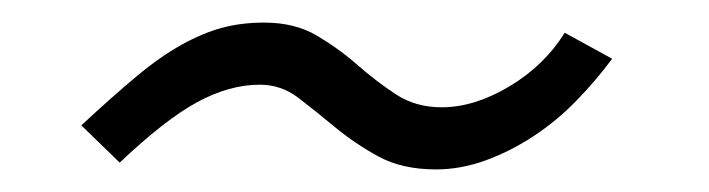

<svg xmlns="http://www.w3.org/2000/svg" viewBox="-20 -399 628 170"><path d="M52 -288Q80 -314 101 -331.5Q122 -349 141 -359.5Q160 -370 177 -374.5Q194 -379 214 -379Q241 -379 260.5 -367.5Q280 -356 296.5 -341.5Q313 -327 330.5 -315.5Q348 -304 371 -304Q400 -304 431 -322.5Q462 -341 480 -370L522 -347Q508 -328 490.5 -310Q473 -292 452.5 -278.5Q432 -265 410 -257Q388 -249 366 -249Q336 -249 315 -260.5Q294 -272 276.5 -286.5Q259 -301 244 -312.5Q229 -324 210 -324Q183 -324 154.5 -308.5Q126 -293 86 -255Z"/></svg>

Font: Plata Sans Light
Style: Italic
Weight: 300
Italic angle: -8°
Designer: Pablo Impallari, Andres Torresi, & Cristiano Sobral
Foundry: Pablo Impallari, Andres Torresi, & Cristiano Sobral
Version: Version 1.00;December 28, 2019;FontCreator 12.0.0.2547 64-bi